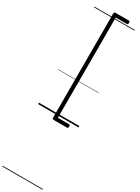

<svg xmlns="http://www.w3.org/2000/svg" viewBox="-584 -1494 1755 2414"><g transform="rotate(30 293.5 -287.5)"><path d="M479 -1455Q479 -1441 475 -1435.5Q471 -1430 462 -1430H301V25H462Q471 25 475 30.5Q479 36 479 50Q479 64 475 69.5Q471 75 462 75H275Q248 75 248 56V-1461Q248 -1480 275 -1480H462Q471 -1480 475 -1474.5Q479 -1469 479 -1455ZM0 895H587V905H0ZM0 -20H587V0H0ZM0 -505H587V-500H0ZM0 -1415H587V-1405H0Z"/></g></svg>

Font: Playwrite BE WAL Guides
Style: Regular
Weight: 400
Designer: Veronika Burian, José Scaglione
Foundry: TypeTogether
Version: Version 1.003